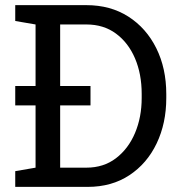

<svg xmlns="http://www.w3.org/2000/svg" viewBox="-20 -731 702 751"><path d="M39.6 0V-61.5L119.1 -75.2V-635.3L39.6 -648.9V-710.9H317.9Q412.1 -710.9 482.2 -666Q552.2 -621.1 591.3 -542.5Q630.4 -463.9 630.4 -362.8V-347.7Q630.4 -249 592.8 -170.2Q555.2 -91.3 486.1 -45.7Q417 0 322.8 0ZM215.3 -75.2H317.9Q385.3 -75.2 433.6 -112.1Q481.9 -148.9 508.1 -210.7Q534.2 -272.5 534.2 -347.7V-363.8Q534.2 -441.4 508.1 -502.7Q481.9 -564 433.6 -599.6Q385.3 -635.3 317.9 -635.3H215.3ZM39.6 -318.8V-394.5H334V-318.8Z"/></svg>

Font: Roboto Slab
Style: Regular
Weight: 400
Designer: Google
Version: Version 2.000; ttfautohint (v1.8.1.43-b0c9)